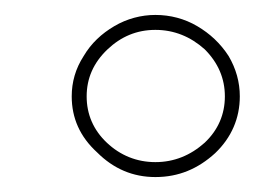

<svg xmlns="http://www.w3.org/2000/svg" viewBox="-20 -816 341 257"><path d="M244 -781C227 -791 208 -796 188 -796C169 -796 150 -791 133 -781C116 -771 102 -758 92 -741C81 -724 76 -706 76 -687C76 -658 87 -633 110 -612C132 -590 158 -579 188 -579C219 -579 245 -590 268 -611C290 -632 301 -658 301 -687C301 -706 296 -724 286 -741C275 -758 261 -771 244 -781ZM124 -750C142 -767 163 -776 188 -776C213 -776 235 -767 254 -750C272 -732 281 -711 281 -687C281 -663 272 -642 254 -625C235 -608 213 -599 188 -599C163 -599 141 -608 123 -625C105 -642 96 -663 96 -687C96 -711 105 -732 124 -750Z"/></svg>

Font: Argentum Sans Thin
Style: Regular
Weight: 250
Designer: Julieta Ulanovsky
Foundry: Julieta Ulanovsky
Version: Version 5.001;February 15, 2019;FontCreator 11.5.0.2425 64-b